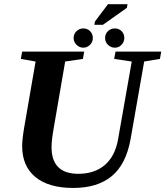

<svg xmlns="http://www.w3.org/2000/svg" viewBox="-20 -906 805 935"><path d="M81.5 -619.1 87.9 -654.8H390.1L383.8 -619.1L297.4 -606.4L242.2 -286.1Q231 -222.7 231 -189.9Q231 -59.6 361.3 -59.6Q439.9 -59.6 490 -102.1Q540 -144.5 554.7 -226.1L621.6 -606.4L536.1 -619.1L542.5 -654.8H765.1L758.8 -619.1L682.1 -606.4L616.2 -230Q594.2 -106.4 524.7 -48.6Q455.1 9.3 336.4 9.3Q217.3 9.3 152.6 -43.7Q87.9 -96.7 87.9 -194.8Q87.9 -226.1 97.7 -284.7L153.3 -606.4ZM539.1 -673.8Q521 -673.8 506.3 -687.3Q491.7 -700.7 491.7 -721.2Q491.7 -740.7 505.6 -754.2Q519.5 -767.6 539.1 -767.6Q559.1 -767.6 572.3 -754.2Q585.4 -740.7 585.4 -721.2Q585.4 -702.1 572 -688Q558.6 -673.8 539.1 -673.8ZM385.7 -673.8Q366.7 -673.8 352.5 -688Q338.4 -702.1 338.4 -721.2Q338.4 -740.2 352.3 -753.9Q366.2 -767.6 385.7 -767.6Q405.3 -767.6 418.7 -754.2Q432.1 -740.7 432.1 -721.2Q432.1 -700.7 418 -687.3Q403.8 -673.8 385.7 -673.8ZM439.5 -785.2 442.4 -801.3 505.9 -885.7H601.1L597.7 -867.7L481 -785.2Z"/></svg>

Font: Liberation Serif
Style: Bold Italic
Weight: 700
Italic angle: -16.333°
Designer: Steve Matteson
Foundry: Ascender Corporation
Version: Version 2.1.5